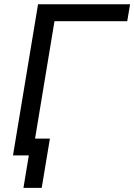

<svg xmlns="http://www.w3.org/2000/svg" viewBox="-20 -748 646 924"><path d="M606 -727.5 592.3 -646H242.2L135.3 0H42.5L163.1 -727.5ZM92.8 156.2 118.7 0H82L95.2 -81.1H220.2L180.7 156.2Z"/></svg>

Font: Inter Variable
Style: Italic
Weight: 400
Italic angle: -9.39999°
Designer: Rasmus Andersson
Foundry: rsms
Version: Version 4.001;git-9221beed3